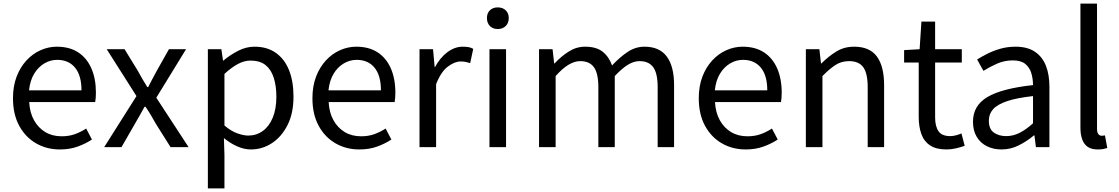

<svg xmlns="http://www.w3.org/2000/svg" viewBox="-20 -816 6205 1065"><path d="M312 13Q239 13 180 -21Q121 -55 86.5 -118.5Q52 -182 52 -271Q52 -338 72 -390.5Q92 -443 126.5 -480.5Q161 -518 205 -537.5Q249 -557 295 -557Q365 -557 413 -526Q461 -495 486.5 -437.5Q512 -380 512 -302Q512 -287 511 -274Q510 -261 508 -250H142Q145 -192 168.5 -149.5Q192 -107 231 -83.5Q270 -60 322 -60Q362 -60 394.5 -71.5Q427 -83 458 -103L490 -42Q455 -19 411 -3Q367 13 312 13ZM141 -315H432Q432 -397 396.5 -440.5Q361 -484 297 -484Q259 -484 225.5 -464Q192 -444 169.5 -407Q147 -370 141 -315Z M558 0 737 -283 572 -543H671L744 -424Q756 -401 769.5 -378.5Q783 -356 797 -333H802Q813 -356 825.5 -378.5Q838 -401 850 -424L917 -543H1012L847 -274L1026 0H926L846 -127Q832 -152 817.5 -176.5Q803 -201 787 -224H782Q769 -201 755.5 -176.5Q742 -152 727 -127L654 0Z M1133 229V-543H1208L1217 -480H1219Q1256 -511 1300.5 -534Q1345 -557 1392 -557Q1462 -557 1510.5 -522.5Q1559 -488 1583.5 -426Q1608 -364 1608 -280Q1608 -187 1574.5 -121.5Q1541 -56 1487.5 -21.5Q1434 13 1372 13Q1335 13 1297 -3.5Q1259 -20 1222 -50L1225 45V229ZM1357 -64Q1402 -64 1437.5 -89.5Q1473 -115 1493 -163.5Q1513 -212 1513 -279Q1513 -339 1498.5 -384.5Q1484 -430 1453 -455Q1422 -480 1369 -480Q1335 -480 1299.5 -461Q1264 -442 1225 -406V-120Q1261 -89 1296 -76.5Q1331 -64 1357 -64Z M1973 13Q1900 13 1841 -21Q1782 -55 1747.5 -118.5Q1713 -182 1713 -271Q1713 -338 1733 -390.5Q1753 -443 1787.5 -480.5Q1822 -518 1866 -537.5Q1910 -557 1956 -557Q2026 -557 2074 -526Q2122 -495 2147.5 -437.5Q2173 -380 2173 -302Q2173 -287 2172 -274Q2171 -261 2169 -250H1803Q1806 -192 1829.5 -149.5Q1853 -107 1892 -83.5Q1931 -60 1983 -60Q2023 -60 2055.5 -71.5Q2088 -83 2119 -103L2151 -42Q2116 -19 2072 -3Q2028 13 1973 13ZM1802 -315H2093Q2093 -397 2057.5 -440.5Q2022 -484 1958 -484Q1920 -484 1886.5 -464Q1853 -444 1830.5 -407Q1808 -370 1802 -315Z M2307 0V-543H2382L2391 -444H2393Q2421 -496 2461.5 -526.5Q2502 -557 2547 -557Q2566 -557 2579.5 -554.5Q2593 -552 2605 -545L2588 -466Q2574 -470 2563 -472.5Q2552 -475 2535 -475Q2502 -475 2464 -446.5Q2426 -418 2399 -349V0Z M2695 0V-543H2787V0ZM2741 -655Q2714 -655 2697.5 -671.5Q2681 -688 2681 -716Q2681 -743 2697.5 -759Q2714 -775 2741 -775Q2768 -775 2785 -759Q2802 -743 2802 -716Q2802 -688 2785 -671.5Q2768 -655 2741 -655Z M2970 0V-543H3045L3054 -464H3056Q3092 -503 3134.5 -530Q3177 -557 3225 -557Q3288 -557 3323 -529Q3358 -501 3375 -453Q3418 -499 3461.5 -528Q3505 -557 3555 -557Q3638 -557 3678.5 -502.5Q3719 -448 3719 -344V0H3628V-332Q3628 -409 3603.5 -443Q3579 -477 3527 -477Q3496 -477 3462.5 -456.5Q3429 -436 3390 -394V0H3299V-332Q3299 -409 3274.5 -443Q3250 -477 3198 -477Q3167 -477 3133 -456.5Q3099 -436 3062 -394V0Z M4116 13Q4043 13 3984 -21Q3925 -55 3890.5 -118.5Q3856 -182 3856 -271Q3856 -338 3876 -390.5Q3896 -443 3930.5 -480.5Q3965 -518 4009 -537.5Q4053 -557 4099 -557Q4169 -557 4217 -526Q4265 -495 4290.5 -437.5Q4316 -380 4316 -302Q4316 -287 4315 -274Q4314 -261 4312 -250H3946Q3949 -192 3972.5 -149.5Q3996 -107 4035 -83.5Q4074 -60 4126 -60Q4166 -60 4198.5 -71.5Q4231 -83 4262 -103L4294 -42Q4259 -19 4215 -3Q4171 13 4116 13ZM3945 -315H4236Q4236 -397 4200.5 -440.5Q4165 -484 4101 -484Q4063 -484 4029.5 -464Q3996 -444 3973.5 -407Q3951 -370 3945 -315Z M4450 0V-543H4525L4534 -464H4536Q4575 -503 4618.5 -530Q4662 -557 4718 -557Q4804 -557 4844 -502.5Q4884 -448 4884 -344V0H4793V-332Q4793 -409 4768.5 -443Q4744 -477 4690 -477Q4648 -477 4615 -456Q4582 -435 4542 -394V0Z M5230 13Q5173 13 5139 -9.5Q5105 -32 5090.5 -73Q5076 -114 5076 -168V-469H4995V-538L5081 -543L5091 -696H5167V-543H5315V-469H5167V-165Q5167 -116 5185.5 -88.5Q5204 -61 5251 -61Q5266 -61 5283 -65.5Q5300 -70 5313 -76L5331 -7Q5308 1 5282 7Q5256 13 5230 13Z M5535 13Q5490 13 5454 -5Q5418 -23 5397.5 -57.5Q5377 -92 5377 -141Q5377 -230 5456.5 -277.5Q5536 -325 5710 -344Q5710 -379 5700.5 -410.5Q5691 -442 5667 -461.5Q5643 -481 5598 -481Q5551 -481 5509.5 -462.5Q5468 -444 5435 -423L5400 -486Q5425 -502 5458 -518.5Q5491 -535 5530 -546Q5569 -557 5613 -557Q5679 -557 5720.5 -529Q5762 -501 5781.5 -451.5Q5801 -402 5801 -334V0H5726L5718 -65H5715Q5677 -33 5631.5 -10Q5586 13 5535 13ZM5561 -61Q5600 -61 5635.5 -79Q5671 -97 5710 -132V-283Q5619 -273 5565 -254.5Q5511 -236 5488 -209.5Q5465 -183 5465 -147Q5465 -100 5493 -80.5Q5521 -61 5561 -61Z M6069 13Q6035 13 6014 -1Q5993 -15 5983 -42.5Q5973 -70 5973 -108V-796H6065V-102Q6065 -81 6072.5 -72Q6080 -63 6090 -63Q6094 -63 6098 -63.5Q6102 -64 6109 -65L6122 5Q6112 8 6100 10.5Q6088 13 6069 13Z"/></svg>

Font: Noto Sans KR
Style: Regular
Weight: 400
Designer: Ryoko NISHIZUKA  (kana, bopomofo & ideographs); Paul D. Hunt (Latin, Greek & Cyrillic); Sandoll Communications , Soo-you
Foundry: Adobe
Version: Version 2.004-H2;hotconv 1.0.118;makeotfexe 2.5.65603